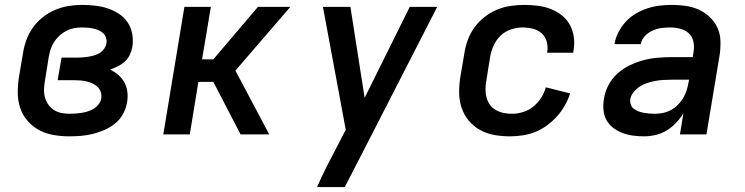

<svg xmlns="http://www.w3.org/2000/svg" viewBox="-20 -548 3040 783"><path d="M263 8Q230 8 198.5 2.5Q167 -3 140.5 -17Q114 -31 93.5 -54Q73 -77 63 -106Q53 -135 52.5 -167Q52 -199 57 -232L74 -332Q78 -359 88 -386Q98 -413 115 -436.5Q132 -460 155.5 -478.5Q179 -497 205.5 -508Q232 -519 259.5 -523.5Q287 -528 314 -528Q341 -528 367.5 -525Q394 -522 418.5 -514Q443 -506 464.5 -492Q486 -478 500 -457.5Q514 -437 519 -411Q524 -385 520 -358Q517 -342 510 -326Q503 -310 490 -298Q477 -286 461 -278Q445 -270 429 -264Q448 -255 463 -242Q478 -229 487.5 -211.5Q497 -194 499.5 -172.5Q502 -151 498 -130Q494 -106 482 -83.5Q470 -61 449.5 -44.5Q429 -28 406 -18Q383 -8 359 -2Q335 4 311 6Q287 8 263 8ZM264 -84Q276 -84 288.5 -85Q301 -86 314 -88Q327 -90 339 -94Q351 -98 362.5 -105Q374 -112 382.5 -123Q391 -134 393 -147Q395 -160 391 -172.5Q387 -185 378 -193.5Q369 -202 357.5 -207.5Q346 -213 333 -216Q320 -219 307 -220Q294 -221 280 -221H215L231 -313H296Q307 -313 318.5 -314Q330 -315 342 -317Q354 -319 365.5 -322.5Q377 -326 387.5 -332.5Q398 -339 405 -349.5Q412 -360 414 -371Q416 -383 412.5 -394Q409 -405 401 -412.5Q393 -420 382.5 -424.5Q372 -429 361 -431.5Q350 -434 338 -435Q326 -436 314 -436Q298 -436 282 -433Q266 -430 251 -422.5Q236 -415 223.5 -403.5Q211 -392 201.5 -378Q192 -364 187 -348.5Q182 -333 179 -317L163 -217Q160 -200 159.5 -183Q159 -166 163.5 -150Q168 -134 177.5 -121Q187 -108 200 -99.5Q213 -91 229.5 -87.5Q246 -84 264 -84Z M646 0 732 -520H840L804 -306H850L1032 -520H1164L940 -260L1078 0H961L850 -214H789L754 0Z M1273 215Q1292 171 1314 128Q1336 85 1358 43L1390 -19L1297 -520H1409L1467 -149L1651 -520H1763L1453 85L1440 110L1386 215Z M2059 8Q2027 8 1996 2.5Q1965 -3 1938.5 -17.5Q1912 -32 1892.5 -55Q1873 -78 1863 -107Q1853 -136 1852.5 -168Q1852 -200 1857 -232L1874 -332Q1878 -359 1888 -386Q1898 -413 1915.5 -437Q1933 -461 1957 -479.5Q1981 -498 2008 -509Q2035 -520 2063 -524Q2091 -528 2118 -528Q2146 -528 2173.5 -524.5Q2201 -521 2225.5 -511.5Q2250 -502 2270.5 -486Q2291 -470 2303.5 -447.5Q2316 -425 2320 -397.5Q2324 -370 2319 -343L2318 -333H2211L2212 -338Q2215 -360 2209 -380Q2203 -400 2188 -413Q2173 -426 2152.5 -431Q2132 -436 2111 -436Q2087 -436 2063.5 -428Q2040 -420 2022 -403Q2004 -386 1993.5 -363Q1983 -340 1979 -317L1963 -217Q1960 -200 1960 -182.5Q1960 -165 1964.5 -149Q1969 -133 1978.5 -120Q1988 -107 2002.5 -99Q2017 -91 2033.5 -87.5Q2050 -84 2068 -84Q2090 -84 2113 -91Q2136 -98 2155 -113.5Q2174 -129 2187 -149.5Q2200 -170 2206 -192L2305 -167Q2297 -142 2283.5 -118Q2270 -94 2251.5 -73.5Q2233 -53 2210.5 -36.5Q2188 -20 2163 -10Q2138 0 2111.5 4Q2085 8 2059 8Z M2607 8Q2584 8 2561.5 5Q2539 2 2519 -5.5Q2499 -13 2481.5 -26Q2464 -39 2453.5 -58Q2443 -77 2441 -99.5Q2439 -122 2443 -145Q2447 -173 2461 -200Q2475 -227 2497.5 -247.5Q2520 -268 2548 -281.5Q2576 -295 2604 -302.5Q2632 -310 2661 -312.5Q2690 -315 2718 -315H2805L2809 -340Q2812 -361 2807 -381Q2802 -401 2787.5 -413.5Q2773 -426 2753 -431Q2733 -436 2712 -436Q2694 -436 2676 -433.5Q2658 -431 2640.5 -423Q2623 -415 2609.5 -400.5Q2596 -386 2593 -368H2486Q2490 -393 2502 -416.5Q2514 -440 2532 -459.5Q2550 -479 2573 -492.5Q2596 -506 2620.5 -514Q2645 -522 2670 -525Q2695 -528 2719 -528Q2748 -528 2776.5 -524Q2805 -520 2830 -508.5Q2855 -497 2874.5 -478.5Q2894 -460 2905.5 -435.5Q2917 -411 2918 -382.5Q2919 -354 2915 -325L2861 0H2753L2767 -86Q2754 -65 2736.5 -46.5Q2719 -28 2698 -15.5Q2677 -3 2653.5 2.5Q2630 8 2607 8ZM2651 -84Q2667 -84 2684 -87.5Q2701 -91 2716.5 -99.5Q2732 -108 2744.5 -120.5Q2757 -133 2766 -148Q2775 -163 2780 -179Q2785 -195 2788 -212L2790 -223H2718Q2702 -223 2685.5 -222Q2669 -221 2653 -218Q2637 -215 2621 -210Q2605 -205 2590.5 -196Q2576 -187 2564.5 -173Q2553 -159 2550 -143Q2549 -132 2552.5 -121.5Q2556 -111 2564.5 -104.5Q2573 -98 2583.5 -94Q2594 -90 2605 -88Q2616 -86 2627.5 -85Q2639 -84 2651 -84Z"/></svg>

Font: Iosevka Aile Semibold
Style: Italic
Weight: 600
Italic angle: -9°
Designer: Belleve Invis
Foundry: Belleve Invis
Version: Version 31.1.0; ttfautohint (v1.8.4)